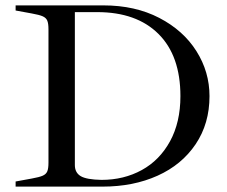

<svg xmlns="http://www.w3.org/2000/svg" viewBox="-20 -693 842 713"><path d="M38 -19 98 -30Q126 -35 138.5 -40.5Q151 -46 155.5 -56.5Q160 -67 160 -89V-584Q160 -606 155.5 -616.5Q151 -627 138.5 -632.5Q126 -638 98 -643L38 -654V-673H364Q482 -673 571.5 -626.5Q661 -580 709.5 -503Q758 -426 758 -336Q758 -234 706.5 -157.5Q655 -81 565 -40.5Q475 0 361 0H38ZM650 -336Q650 -486 568.5 -567Q487 -648 341 -648H258V-80Q258 -52 279.5 -39Q301 -26 357 -25Q440 -25 506.5 -61.5Q573 -98 611.5 -168.5Q650 -239 650 -336Z"/></svg>

Font: Ibarra Real Nova
Style: Regular
Weight: 400
Designer: Jose Maria Ribagorda & Octavio Pardo
Foundry: Jose Maria Ribagorda
Version: Version 1.014